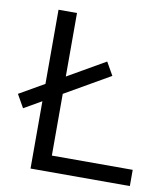

<svg xmlns="http://www.w3.org/2000/svg" viewBox="-103 -757 714 823"><g transform="rotate(10 254.0 -345.5)"><path d="M85.3 0H517.6V-70.6H165.7V-691.2H85.3ZM8.8 -249 361.8 -452 329.4 -508.8 -23.5 -305.9Z"/></g></svg>

Font: LL Pando Sans
Style: Regular
Weight: 400
Designer: Joshua Smith
Foundry: Joshua Smith
Version: Version 1.000;Glyphs 3.2.1 (3258)